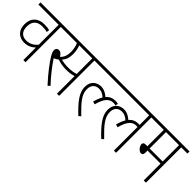

<svg xmlns="http://www.w3.org/2000/svg" viewBox="111 -1434 2258 2258"><g transform="rotate(45 1239.5 -305.0)"><path d="M476 -587V-622H0V-587H337V-256C300 -211 255 -186 198 -186C134 -186 86 -221 86 -308C86 -395 134 -438 215 -438C252 -438 276 -434 298 -428L302 -464C281 -469 252 -473 217 -473C114 -473 48 -415 48 -308C48 -205 112 -151 196 -151C263 -151 307 -179 337 -209V0H373V-587Z M932 -587H1035V-622H463V-587H641C656 -555 666 -507 666 -466C666 -407 650 -361 615 -332C595 -365 576 -380 550 -380C526 -380 509 -364 509 -340C509 -320 515 -298 535 -264C572 -201 651 -97 751 12L778 -11C703 -90 628 -185 574 -267C594 -276 613 -286 628 -299C671 -282 727 -275 770 -275C822 -275 859 -281 896 -293V0H932ZM767 -310C723 -310 685 -316 654 -324C686 -358 702 -402 702 -465C702 -510 692 -558 679 -587H896V-328C856 -315 816 -310 767 -310Z M1022 -622V-587H1452V-622ZM1479 -388 1488 -421C1476 -426 1460 -428 1443 -428C1397 -428 1358 -412 1327 -375C1290 -407 1253 -428 1202 -428C1141 -428 1070 -389 1070 -288C1070 -189 1143 -103 1260 9L1286 -14C1164 -132 1107 -200 1107 -287C1107 -348 1141 -392 1205 -392C1245 -392 1274 -376 1307 -347C1289 -318 1274 -281 1262 -235L1298 -225C1333 -359 1384 -394 1442 -394C1457 -394 1468 -392 1479 -388Z M1403 -587H1843V-427C1837 -428 1830 -428 1823 -428C1778 -428 1739 -412 1708 -375C1671 -407 1634 -428 1583 -428C1522 -428 1451 -389 1451 -288C1451 -189 1524 -103 1641 9L1667 -14C1545 -132 1488 -200 1488 -287C1488 -348 1522 -392 1586 -392C1626 -392 1655 -376 1687 -347C1670 -318 1655 -281 1643 -235L1679 -225C1714 -359 1765 -394 1822 -394C1830 -394 1837 -393 1843 -392V0H1879V-587H1982V-622H1403Z M2376 -587H2479V-622H1969V-587H2085V-315H2059C2028 -315 2018 -301 2018 -283C2018 -252 2055 -202 2090 -202C2109 -202 2122 -214 2122 -244V-280H2339V0H2376ZM2339 -587V-315H2122V-587Z"/></g></svg>

Font: Noto Sans Devanagari UI SemiCondensed ExtraLight
Style: Regular
Weight: 200
Width: 4
Designer: Jelle Bosma - Monotype Design Team
Foundry: Monotype Imaging Inc.
Version: Version 2.004